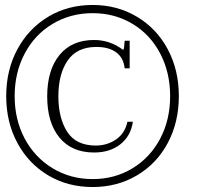

<svg xmlns="http://www.w3.org/2000/svg" viewBox="-20 -743 822 773"><path d="M5 -356Q5 -461 50 -544.5Q95 -628 174 -675.5Q253 -723 353 -723Q452 -723 531.5 -675.5Q611 -628 655.5 -544.5Q700 -461 700 -356Q700 -251 655.5 -167.5Q611 -84 531.5 -37Q452 10 353 10Q253 10 174 -37Q95 -84 50 -167.5Q5 -251 5 -356ZM665 -356Q665 -451 625 -527.5Q585 -604 513.5 -647Q442 -690 353 -690Q264 -690 192 -647Q120 -604 79.5 -527.5Q39 -451 39 -356Q39 -261 79.5 -185Q120 -109 192 -65.5Q264 -22 353 -22Q442 -22 513.5 -65.5Q585 -109 625 -185Q665 -261 665 -356ZM170 -355Q170 -461 219.5 -521.5Q269 -582 359 -582Q423 -582 476 -542Q480 -548 480 -557L482 -579H502V-468H482Q477 -511 447.5 -532.5Q418 -554 368 -554Q290 -554 252.5 -499.5Q215 -445 215 -355Q215 -268 250.5 -212.5Q286 -157 366 -157Q411 -157 447 -181.5Q483 -206 493 -253H515Q507 -196 465 -162.5Q423 -129 359 -129Q269 -129 219.5 -189Q170 -249 170 -355Z"/></svg>

Font: Taviraj ExtraLight
Style: Italic
Weight: 275
Italic angle: -12°
Designer: Katatrad Team
Foundry: CadsonDemak
Version: Version 1.001